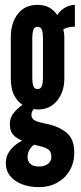

<svg xmlns="http://www.w3.org/2000/svg" viewBox="-20 -575 332 791"><path d="M140.5 196Q102 196 71 184.2Q40 172.5 22 150.2Q4 128 4 97.5Q4 72 15.8 53.2Q27.5 34.5 43.5 22Q59.5 9.5 72 4.5Q49.5 -4 35 -19.2Q20.5 -34.5 20.5 -63.5Q20.5 -90.5 36.8 -110.2Q53 -130 72.5 -143Q51 -158 37.8 -183.2Q24.5 -208.5 24.5 -254.5V-421Q24.5 -481 53.8 -518Q83 -555 134 -555Q164.5 -555 184.2 -543.2Q204 -531.5 215.5 -513Q229 -533 248.8 -544Q268.5 -555 288.5 -555V-465Q271.5 -465 259.2 -461.8Q247 -458.5 240.5 -453Q242 -450 243.5 -440.2Q245 -430.5 245 -424V-251.5Q245 -197 215.5 -160.5Q186 -124 136.5 -124Q124.5 -124 119.5 -126Q115 -121 112.2 -115.2Q109.5 -109.5 109.5 -102Q109.5 -85 125.5 -77.8Q141.5 -70.5 166 -66Q218 -56.5 252 -30.2Q286 -4 286 53.5Q286 95.5 267 127.8Q248 160 215 178Q182 196 140.5 196ZM142 111Q162.5 111 177 100.5Q191.5 90 191.5 71.5Q191.5 51 181.5 42.8Q171.5 34.5 153.5 29.5L120.5 21Q109.5 29 101.5 42Q93.5 55 93.5 73Q93.5 88.5 104.8 99.8Q116 111 142 111ZM135 -208Q148 -208 152.5 -221Q157 -234 157 -252V-419.5Q157 -438 152.8 -451.2Q148.5 -464.5 135 -464.5Q121 -464.5 117 -451Q113 -437.5 113 -419.5V-252Q113 -234 117.2 -221Q121.5 -208 135 -208Z"/></svg>

Font: League Gothic SemiCondensed
Style: Regular
Weight: 400
Width: 4
Designer: The League of Moveable Type
Version: Version 2.001